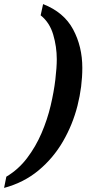

<svg xmlns="http://www.w3.org/2000/svg" viewBox="-65 -783 441 940"><path d="M-45 137 -34 82Q25 47 67.5 -9Q110 -65 138.5 -131.5Q167 -198 183 -266Q199 -334 206 -393.5Q213 -453 213 -493Q213 -554 195.5 -613.5Q178 -673 134 -708L146 -763Q248 -723 293 -639Q338 -555 338 -451Q338 -359 314.5 -266Q291 -173 243.5 -91Q196 -9 124 51Q52 111 -45 137Z"/></svg>

Font: Noto Serif Tamil SemiCondensed SemiBold
Style: Italic
Weight: 600
Width: 4
Italic angle: -12°
Designer: Indian Type Foundry, Tom Grace, and the Monotype Design Team
Foundry: Monotype Imaging Inc.
Version: Version 2.003; ttfautohint (v1.8.4.7-5d5b)